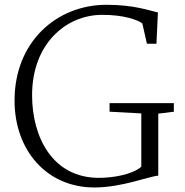

<svg xmlns="http://www.w3.org/2000/svg" viewBox="-20 -785 790 818"><path d="M42 -356.9C42 -143.1 180.2 13.7 381.8 13.7C500 13.7 611.3 -33.2 654.3 -36.6V-300.8L720.7 -309.1V-345.7H446.8V-309.1L582 -301.8V-74.7C544.9 -42 463.9 -27.3 401.4 -27.3C203.6 -27.3 116.7 -201.2 116.7 -379.4C116.7 -597.2 259.8 -720.2 412.1 -721.7C504.4 -722.7 566.4 -700.7 586.4 -685.1L606 -598.6H646.5L652.8 -731.9C614.7 -740.2 551.8 -764.6 434.1 -764.6C220.7 -764.6 42 -606.4 42 -356.9Z"/></svg>

Font: Merriweather
Style: Light
Weight: 250
Designer: Eben Sorkin ( eben@eyebytes.com )
Foundry: Sorkin Type Co.
Version: Version 1.003